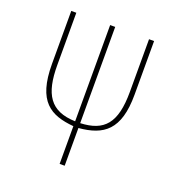

<svg xmlns="http://www.w3.org/2000/svg" viewBox="-130 -821 860 928"><g transform="rotate(20 300.5 -357.0)"><path d="M279 0H305V-194C431 -205 505 -256 505 -438V-714H479V-443C479 -281 426 -224 305 -219V-714H279V-219C149 -223 105 -296 105 -445V-714H79V-442C79 -247 159 -205 279 -194Z"/></g></svg>

Font: Noto Sans Condensed Thin
Style: Regular
Weight: 100
Width: 3
Designer: Monotype Design Team
Foundry: Monotype Imaging Inc.
Version: Version 2.013